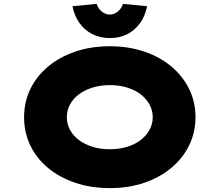

<svg xmlns="http://www.w3.org/2000/svg" viewBox="-20 -958 1130 988"><path d="M546 10Q448 10 367 -17.5Q286 -45 227 -94Q168 -143 136 -209.5Q104 -276 104 -355Q104 -434 136.5 -500.5Q169 -567 228 -616Q287 -665 367.5 -692.5Q448 -720 545 -720Q642 -720 722.5 -692.5Q803 -665 862 -615.5Q921 -566 953.5 -499.5Q986 -433 986 -356Q986 -277 953.5 -210.5Q921 -144 862 -94.5Q803 -45 722.5 -17.5Q642 10 546 10ZM545 -190Q593 -190 634 -202.5Q675 -215 704 -237.5Q733 -260 749.5 -290Q766 -320 766 -355Q766 -390 749.5 -420Q733 -450 704 -472.5Q675 -495 634 -507.5Q593 -520 545 -520Q497 -520 456.5 -507.5Q416 -495 386 -472.5Q356 -450 340 -420Q324 -390 324 -355Q324 -320 340 -290Q356 -260 386 -237.5Q416 -215 456.5 -202.5Q497 -190 545 -190ZM545 -762Q497 -762 457 -781.5Q417 -801 390 -838Q363 -875 353 -926L477 -938Q486 -912 505 -897.5Q524 -883 545 -883Q566 -883 585 -897.5Q604 -912 613 -938L737 -926Q727 -875 700 -838Q673 -801 633.5 -781.5Q594 -762 545 -762Z"/></svg>

Font: Lexend Tera Black
Style: Regular
Weight: 900
Version: Version 1.007